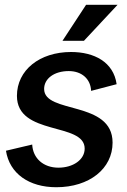

<svg xmlns="http://www.w3.org/2000/svg" viewBox="-20 -771 533 805"><path d="M216 14C355 14 452 -64 452 -173C452 -351 165 -292 165 -398C165 -442 208 -473 268 -473C324 -473 360 -439 362 -390L469 -418C456 -511 375 -553 278 -553C146 -553 51 -477 51 -369C51 -200 335 -260 335 -148C335 -101 286 -68 225 -68C162 -68 118 -107 115 -165L5 -139C20 -43 102 14 216 14ZM242 -600H332L473 -751H341Z"/></svg>

Font: Ronzino Medium
Style: Italic
Weight: 500
Italic angle: -7.99998°
Designer: Nunzio Mazzaferro
Foundry: Collletttivo
Version: Version 1.000;Glyphs 3.3 (3337)